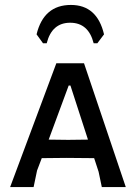

<svg xmlns="http://www.w3.org/2000/svg" viewBox="-20 -757 559 777"><path d="M169 -582H154L128 -618Q157 -737 267 -737Q373 -737 401 -618L374 -582H359Q338 -665 264 -665Q190 -665 169 -582ZM320 -501 489 0H392L379 -62L361 -117L249 -118L149 -117L130 -67L116 0H21L208 -501ZM256 -191 336 -192 265 -411H258L177 -192Z"/></svg>

Font: Alegreya Sans SC Medium
Style: Regular
Weight: 500
Designer: Juan Pablo del Peral
Foundry: Huerta Tipografica
Version: Version 2.001;PS 002.001;hotconv 1.0.88;makeotf.lib2.5.64775